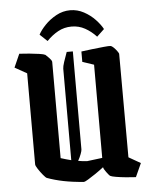

<svg xmlns="http://www.w3.org/2000/svg" viewBox="-56 -847 721 903"><g transform="rotate(-5 304.5 -395.0)"><path d="M82 -522 25 -554 53 -617Q75 -616 100.5 -613.5Q126 -611 147 -608Q168 -605 175 -601Q180 -597 191.5 -585Q203 -573 204 -566V-111Q229 -103 253 -97V-529Q253 -539 260 -560.5Q267 -582 276 -606H305V-143Q305 -137 299.5 -122Q294 -107 285 -91Q306 -87 327 -86L399 -95V-535L345 -553V-602Q366 -605 396 -608.5Q426 -612 451.5 -614.5Q477 -617 483 -616Q490 -615 498.5 -606.5Q507 -598 513.5 -589Q520 -580 521 -576L522 -87L578 -55L549 9Q528 8 502.5 5.5Q477 3 456 -0.5Q435 -4 428 -8Q424 -11 412 -27Q400 -43 399 -51Q381 -37 360.5 -23Q340 -9 324 0.5Q308 10 304 10Q250 6 208 -2.5Q166 -11 131 -24Q126 -26 114 -40.5Q102 -55 92 -70.5Q82 -86 82 -92ZM309 -800Q343 -800 373.5 -783.5Q404 -767 426.5 -743Q449 -719 460 -698L425 -665Q401 -691 372 -707Q343 -723 309 -723Q274 -723 245 -707Q216 -691 191 -665L156 -698Q167 -719 189.5 -742.5Q212 -766 243 -783Q274 -800 309 -800Z"/></g></svg>

Font: Grenze Gotisch SemiBold
Style: Regular
Weight: 600
Designer: Renata Polastri
Foundry: Omnibus-Type
Version: Version 1.001